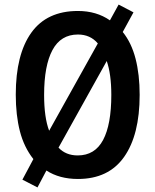

<svg xmlns="http://www.w3.org/2000/svg" viewBox="-20 -773 680 840"><path d="M591 -358Q591 -183 523 -86.5Q455 10 321 10Q240 10 183 -27L144 47L78 13L126 -77Q85 -129 67 -199Q49 -269 49 -359Q49 -535 117 -630Q185 -725 321 -725Q402 -725 461 -684L499 -753L564 -719L517 -633Q555 -586 573 -516.5Q591 -447 591 -358ZM173 -358Q173 -259 195 -201L408 -583Q375 -622 321 -622Q246 -622 209.5 -554Q173 -486 173 -358ZM467 -358Q467 -448 447 -506L236 -127Q268 -93 320 -93Q395 -93 431 -160.5Q467 -228 467 -358Z"/></svg>

Font: Noto Sans Hebrew Condensed SemiBold
Style: Regular
Weight: 600
Width: 3
Designer: Monotype Design Team
Foundry: Monotype Imaging Inc.
Version: Version 2.004; ttfautohint (v1.8.4.7-5d5b)